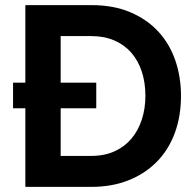

<svg xmlns="http://www.w3.org/2000/svg" viewBox="-20 -730 761 750"><path d="M79 0V-307H31V-407H79V-710H337Q424 -710 489.5 -682Q555 -654 599 -606Q643 -558 665 -493.5Q687 -429 687 -356Q687 -275 662.5 -209.5Q638 -144 592 -97.5Q546 -51 481.5 -25.5Q417 0 337 0ZM548 -356Q548 -407 534 -450Q520 -493 493 -524Q466 -555 426.5 -572Q387 -589 337 -589H217V-407H356V-307H217V-121H337Q388 -121 427.5 -139Q467 -157 493.5 -188.5Q520 -220 534 -263Q548 -306 548 -356Z"/></svg>

Font: IngvarSans
Style: Bold
Weight: 700
Version: Version 3.000